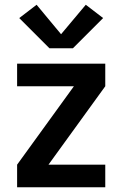

<svg xmlns="http://www.w3.org/2000/svg" viewBox="-20 -788 515 808"><path d="M52 0V-95L291 -425H52V-520H423V-425L184 -95H423V0ZM188 -585 61 -712 134 -768 237 -644 341 -768 414 -712 287 -585Z"/></svg>

Font: Iosevka QP
Style: Bold
Weight: 700
Designer: Belleve Invis
Foundry: Belleve Invis
Version: Version 20.0.0; ttfautohint (v1.8.4)